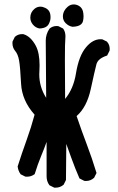

<svg xmlns="http://www.w3.org/2000/svg" viewBox="-20 -846 540 881"><path d="M193.8 -37.1V-194.8Q183.1 -164.6 168.2 -128.7Q153.3 -92.8 139.2 -47.4L138.2 -46.4Q123 -35.2 103.5 -35.2Q100.6 -35.2 96.2 -35.6L74.7 -46.4Q63 -62.5 61 -82.5Q81.1 -145.5 102.1 -203.4Q123 -261.2 138.7 -319.8Q80.6 -384.8 76.7 -462.2Q72.8 -539.6 67.6 -568.4Q62.5 -597.2 49.8 -612.1Q37.1 -627 37.1 -648.4Q37.1 -651.4 37.6 -655.8L48.3 -677.2L49.3 -677.7Q62.5 -689.5 82 -689.5Q87.9 -689.5 89.4 -688.5Q121.1 -678.2 143.6 -637.2Q161.6 -604.5 161.6 -545.9Q161.6 -533.2 160.9 -522.5Q160.2 -511.7 160.2 -504.9Q160.2 -446.8 191.9 -397L189.9 -659.2Q189.9 -689 207 -714.4Q220.7 -726.6 240.2 -726.6Q243.2 -726.6 247.6 -726.1L269 -715.3L270 -714.4Q280.3 -700.2 280.3 -679.2Q280.3 -673.8 279.8 -668.5Q277.8 -652.8 277.8 -570.8Q277.8 -488.8 278.8 -392.1Q317.4 -439 328.6 -509.3Q341.8 -590.3 375 -629.4Q405.8 -666 441.4 -666Q444.8 -666 449.7 -665.5L471.2 -654.8L471.7 -653.8Q483.4 -640.6 483.4 -621.1Q483.4 -618.2 482.9 -613.8L471.7 -591.3Q446.3 -583 434.1 -570.8Q425.3 -562 422.4 -550.8Q414.6 -521 396.5 -437.5Q378.4 -354 331.5 -313.5Q354.5 -245.6 378.4 -182.9Q402.3 -120.1 422.9 -52.2L411.6 -29.8L410.6 -29.3Q395.5 -15.6 374 -15.6Q371.1 -15.6 366.7 -16.1L344.7 -27.3Q324.2 -74.2 307.6 -120.6L284.2 -185.5L282.7 -20L272 1.5Q255.9 15.1 235.8 15.1Q232.9 15.1 229 15.1L207.5 4.4L206.5 3.4Q193.8 -13.7 193.8 -37.1ZM119.1 -765.1Q119.1 -790 139.2 -806.2Q150.9 -815.4 165 -815.4Q176.3 -815.4 188 -809.6Q204.6 -801.8 209.5 -785.6Q211.9 -776.9 211.9 -767.6Q211.9 -758.3 210 -751.5Q208 -744.6 206.1 -740.7Q201.2 -729 192.4 -723.6Q181.6 -716.3 162.1 -715.3Q143.6 -717.8 130.4 -733.9Q119.1 -748 119.1 -765.1ZM268.6 -770.5Q268.6 -783.7 274.9 -795.9Q280.3 -806.2 290 -814.5Q302.7 -825.7 317.9 -825.7Q330.6 -825.7 341.8 -819.3Q356.4 -811 360.8 -793.5Q363.3 -782.2 363.3 -771.2Q363.3 -760.3 360.8 -749Q358.9 -741.2 353 -735.4Q341.3 -724.1 313.5 -723.1H313Q295.4 -725.6 280.8 -740.2Q268.6 -752.9 268.6 -770.5Z"/></svg>

Font: Bakudai
Style: Medium
Weight: 500
Version: Version 1.48